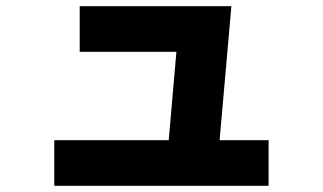

<svg xmlns="http://www.w3.org/2000/svg" viewBox="-20 -588 1040 619"><path d="M523 -125 552 -459 600 -421H237V-568H726L687 -125ZM846 11H155V-136H846Z"/></svg>

Font: Murecho Thin Black
Style: Regular
Weight: 900
Version: Version 1.010